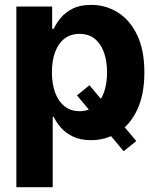

<svg xmlns="http://www.w3.org/2000/svg" viewBox="-20 -573 619 797"><path d="M351.4 -219.1 545.7 12.5 493.2 54.5 299.4 -177.1ZM47.9 204.1V-545.9H196.5V-453.7H203.3Q213.5 -476.1 232.4 -499Q251.4 -522 282.2 -537.4Q313 -552.7 358.6 -552.7Q418.7 -552.7 468.7 -521.7Q518.8 -490.6 549 -428.3Q579.3 -365.9 579.3 -272.1Q579.3 -181 550 -118.3Q520.7 -55.6 470.5 -23.4Q420.3 8.8 357.8 8.8Q314.1 8.8 283.3 -6Q252.6 -20.7 233.2 -42.8Q213.8 -64.9 203.3 -87.5H198.8V204.1ZM310.2 -111.5Q347.5 -111.5 372.8 -132Q398.1 -152.4 411.3 -188.8Q424.4 -225.2 424.4 -272.5Q424.4 -319.8 411.4 -355.8Q398.3 -391.8 373.1 -412.1Q347.9 -432.4 310.2 -432.4Q273.5 -432.4 247.9 -412.8Q222.4 -393.2 208.9 -357.3Q195.5 -321.4 195.5 -272.5Q195.5 -224.1 209 -188Q222.6 -151.9 248.2 -131.7Q273.9 -111.5 310.2 -111.5Z"/></svg>

Font: Inter Tight
Style: Regular
Weight: 400
Designer: Rasmus Andersson
Foundry: rsms
Version: Version 3.002